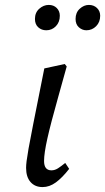

<svg xmlns="http://www.w3.org/2000/svg" viewBox="-20 -747 427 780"><path d="M168 -624Q149 -624 135.5 -636Q122 -648 122 -670Q122 -696 139.5 -711.5Q157 -727 178 -727Q198 -727 210.5 -714.5Q223 -702 223 -683Q223 -657 207 -640.5Q191 -624 168 -624ZM331 -624Q314 -624 300.5 -636Q287 -648 287 -670Q287 -696 304 -711.5Q321 -727 341 -727Q361 -727 374 -714.5Q387 -702 387 -683Q387 -657 370.5 -640.5Q354 -624 331 -624ZM153 13Q122 13 104 -7.5Q86 -28 86 -65Q86 -76 88 -92.5Q90 -109 96 -143.5Q102 -178 115 -243L160 -469L243 -487L251 -477L217 -355Q186 -245 172.5 -184.5Q159 -124 159 -93Q159 -55 189 -55Q203 -55 216 -63.5Q229 -72 245 -85L261 -61Q233 -25 207 -6Q181 13 153 13Z"/></svg>

Font: Source Serif Pro
Style: Italic
Weight: 400
Italic angle: -12°
Designer: Frank Grießhammer
Foundry: Adobe Systems Incorporated
Version: Version 3.001;hotconv 1.0.111;makeotfexe 2.5.65597